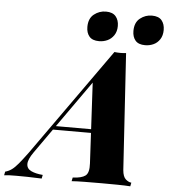

<svg xmlns="http://www.w3.org/2000/svg" viewBox="-155 -980 909 1034"><g transform="rotate(5 300.0 -463.0)"><path d="M54 -137Q25 -96 25.5 -71Q26 -46 50.5 -34.5Q75 -23 113 -20L109 0Q62 -2 31 -2.5Q0 -3 -27 -3Q-49 -3 -63.5 -2.5Q-78 -2 -94 0L-90 -20Q-71 -25 -55 -36.5Q-39 -48 -19.5 -71.5Q0 -95 28 -133L440 -713Q455 -711 472.5 -711Q490 -711 503 -713L543 -84Q546 -48 561.5 -34.5Q577 -21 592 -20L588 0Q561 -2 516 -2.5Q471 -3 431 -3Q383 -3 340 -2.5Q297 -2 271 0L275 -20Q323 -22 343.5 -37.5Q364 -53 361 -104L337 -553L381 -600ZM151 -288H443L435 -268H133ZM283 -835Q283 -881 311.5 -903.5Q340 -926 376 -926Q412 -926 429 -906Q446 -886 446 -854Q446 -824 432 -803.5Q418 -783 397 -773.5Q376 -764 352 -764Q316 -764 299.5 -783.5Q283 -803 283 -835ZM532 -835Q532 -881 560.5 -903.5Q589 -926 624 -926Q661 -926 677.5 -906Q694 -886 694 -854Q694 -824 680.5 -803.5Q667 -783 646 -773.5Q625 -764 601 -764Q565 -764 548.5 -783.5Q532 -803 532 -835Z"/></g></svg>

Font: Playfair Display ExtraBold
Style: Italic
Weight: 800
Italic angle: -14°
Designer: Claus Eggers Sørensen
Foundry: Claus Eggers Sørensen
Version: Version 1.203